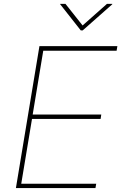

<svg xmlns="http://www.w3.org/2000/svg" viewBox="-20 -964 622 984"><path d="M61.5 0 182.1 -727.5H581.5L577.6 -704.1H201.7L147.5 -377H499L495.6 -354.5H144L88.9 -22.5H473.1L469.2 0ZM315.4 -944.3 403.3 -833.5 528.3 -944.3H555.7L555.2 -941.9L403.8 -808.1H394L288.6 -941.9V-944.3Z"/></svg>

Font: Inter 18pt Thin
Style: Italic
Weight: 250
Italic angle: -9.3988°
Version: Version 4.001;git-66647c0bb